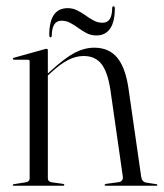

<svg xmlns="http://www.w3.org/2000/svg" viewBox="-20 -592 522 612"><path d="M132.5 -431.5V-23.5Q132.5 -18.5 135.5 -15.2Q138.5 -12 144.5 -11L180.5 -6Q185 -5.5 185 -2.5Q185 0 181.5 0H23.5Q22.5 0 21.5 -0.8Q20.5 -1.5 20.5 -2.5Q20.5 -3.5 21.5 -4Q22.5 -4.5 24.5 -5L62.5 -11Q68.5 -12 71.5 -15.2Q74.5 -18.5 74.5 -23V-396.5Q74.5 -399 73.5 -400.2Q72.5 -401.5 69.5 -401.5H24Q23 -401.5 22 -402.5Q21 -403.5 21 -404.5Q21 -406 22 -406.5Q23 -407 24.5 -408L121.5 -435Q125 -436 126.2 -436.2Q127.5 -436.5 128.5 -436.5Q130.5 -436.5 131.5 -435Q132.5 -433.5 132.5 -431.5ZM128 -347 124.5 -350.5 140.5 -365Q187 -407.5 218.2 -423.8Q249.5 -440 280.5 -440Q327.5 -440 353.8 -408Q380 -376 389.5 -310.5L430 -29Q431 -21 435.2 -15.8Q439.5 -10.5 448.5 -9.5L478 -5Q480 -5 480.8 -4.2Q481.5 -3.5 481.5 -2.5Q481.5 -1.5 480.8 -0.8Q480 0 478 0H318Q313.5 0 313.5 -2.5Q313.5 -5 318.5 -6L356 -11Q365.5 -12 369 -17.2Q372.5 -22.5 371.5 -29L332 -305Q323.5 -361.5 303.8 -387.5Q284 -413.5 246.5 -413.5Q222 -413.5 197.5 -401Q173 -388.5 143.5 -361.5ZM287 -479Q270.5 -479 256.8 -486Q243 -493 230 -502.5Q217 -512 204 -519Q191 -526 176 -526Q160.5 -526 153 -514Q145.5 -502 145 -480Q145 -473 141.5 -473Q137 -473 137 -480Q137 -523.5 151.8 -544.8Q166.5 -566 196 -566Q212 -566 226 -559Q240 -552 252.8 -542.8Q265.5 -533.5 278.8 -526.5Q292 -519.5 306.5 -519.5Q322.5 -519.5 330 -531.5Q337.5 -543.5 337.5 -565.5Q338 -572 341.5 -572Q346 -572 346 -565.5Q346 -522.5 331 -500.8Q316 -479 287 -479Z"/></svg>

Font: Fraunces 120pt Light
Style: Regular
Weight: 300
Version: Version 1.000;[b76b70a41]